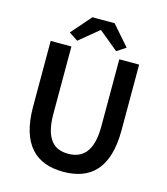

<svg xmlns="http://www.w3.org/2000/svg" viewBox="-123 -931 901 1038"><g transform="rotate(15 327.5 -412.0)"><path d="M328 12C480 12 575 -72 575 -287V-654H464V-278C464 -136 408 -89 328 -89C249 -89 196 -136 196 -278V-654H80V-287C80 -72 177 12 328 12ZM168 -725 218 -692 325 -780H329L436 -692L486 -725L389 -836H265Z"/></g></svg>

Font: DAIFUKU Sans Semibold
Style: Regular
Weight: 600
Designer: Original font ‘Source Sans 3’ : Paul D. Hunt
Foundry: Daifuku
Version: Version 1.000